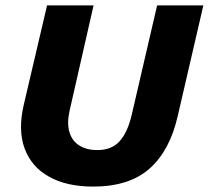

<svg xmlns="http://www.w3.org/2000/svg" viewBox="-20 -680 772 710"><path d="M324 10Q227 10 161.5 -26.5Q96 -63 71 -131Q46 -199 68 -293L154 -660H326L237 -269Q227 -223 237 -190.5Q247 -158 274 -141.5Q301 -125 340 -125Q393 -125 422.5 -158Q452 -191 467 -255L561 -660H732L637 -250Q608 -123 533 -56.5Q458 10 324 10Z"/></svg>

Font: Kantumruy Pro
Style: Italic
Weight: 400
Italic angle: -13°
Designer: Sovichet Tep
Foundry: Sovichet Tep
Version: Version 1.002